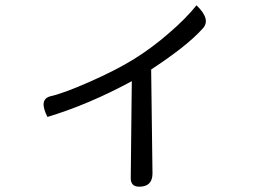

<svg xmlns="http://www.w3.org/2000/svg" viewBox="-20 -628 1040 724"><path d="M159 -187Q125 -253 170 -265Q217 -275 317 -319Q417 -363 485 -405Q554 -448 617 -503Q681 -558 721 -608Q777 -554 744 -520Q686 -455 550 -366L555 26Q555 76 505 76Q473 76 473 44L477 -322Q317 -235 159 -187Z"/></svg>

Font: Swei Half Moon CJK TC
Style: DemiLight
Weight: 350
Version: Version 2.125